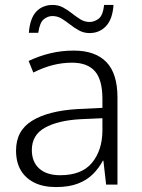

<svg xmlns="http://www.w3.org/2000/svg" viewBox="-20 -748 575 778"><path d="M279 -543Q366 -543 411 -496.5Q456 -450 456 -353V0H410L399 -97H397Q381 -67 356.5 -42.5Q332 -18 295.5 -4Q259 10 207 10Q155 10 119 -8Q83 -26 64 -58.5Q45 -91 45 -138Q45 -219 110.5 -259Q176 -299 294 -306L395 -311V-347Q395 -425 364.5 -459.5Q334 -494 272 -494Q233 -494 195 -484.5Q157 -475 115 -454L96 -501Q138 -521 183.5 -532Q229 -543 279 -543ZM306 -265Q215 -260 162 -230.5Q109 -201 109 -140Q109 -92 139 -65Q169 -38 224 -38Q311 -38 352.5 -88Q394 -138 395 -217V-269ZM97 -615Q99 -644 106.5 -665.5Q114 -687 126.5 -700.5Q139 -714 156 -721Q173 -728 193 -728Q217 -728 236 -717.5Q255 -707 272 -693.5Q289 -680 306 -669.5Q323 -659 343 -659Q362 -659 379.5 -672Q397 -685 402 -728H440Q436 -670 409.5 -642Q383 -614 343 -614Q319 -614 299.5 -625Q280 -636 263.5 -649Q247 -662 230 -672.5Q213 -683 192 -683Q174 -683 157.5 -670Q141 -657 135 -615Z"/></svg>

Font: Noto Sans Hebrew Thin Light
Style: Regular
Weight: 300
Version: Version 3.001